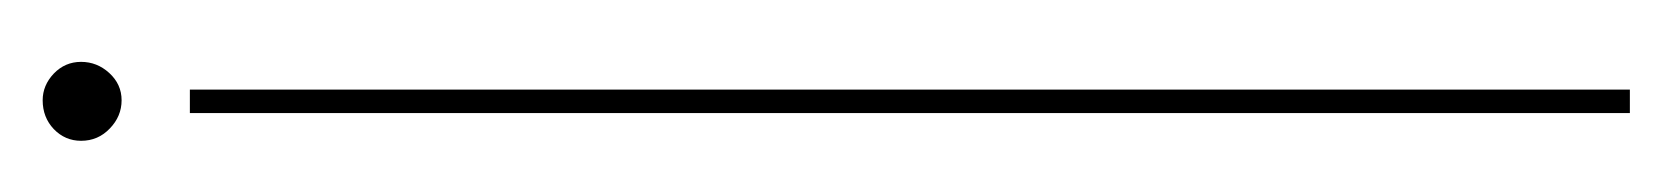

<svg xmlns="http://www.w3.org/2000/svg" viewBox="-367 -417 784 90"><g transform="rotate(-90 25.0 -372.0)"><path d="M17 0V-675H28V0ZM23 -707Q15.5 -707 9.8 -712.5Q4 -718 4 -726Q4 -733.5 9.5 -738.8Q15 -744 23 -744Q30 -744 35.5 -738.8Q41 -733.5 41 -726Q41 -718.5 35.8 -712.8Q30.5 -707 23 -707Z"/></g></svg>

Font: Anybody UltraCondensed Thin
Style: Regular
Weight: 100
Width: 1
Designer: Tyler Finck
Foundry: Etcetera Type Company
Version: Version 1.110